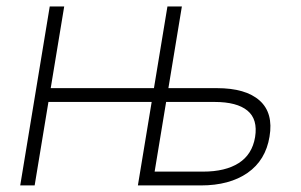

<svg xmlns="http://www.w3.org/2000/svg" viewBox="-20 -564 915 584"><path d="M432.1 0 439.5 -42H597.7Q665.5 -42 706.3 -68.1Q747.1 -94.2 755.9 -147Q764.6 -201.2 732.7 -227.5Q700.7 -253.9 632.8 -253.9H473.6L480.5 -295.9H639.6Q727.5 -295.9 769.8 -258.1Q812 -220.2 799.8 -148.4Q788.1 -76.7 733.2 -38.3Q678.2 0 590.8 0ZM41.5 0 131.3 -544.4H175.3L85.4 0ZM115.2 -253.9 122.1 -295.9H458.5L451.2 -253.9ZM399.4 0 489.3 -544.4H533.2L443.4 0Z"/></svg>

Font: Inter 17pt ExtraLight
Style: Italic
Weight: 250
Italic angle: -9.3988°
Version: Version 4.001;git-66647c0bb